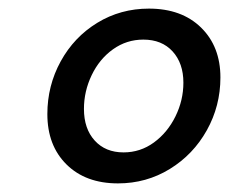

<svg xmlns="http://www.w3.org/2000/svg" viewBox="-20 -794 532 446"><path d="M90 -529Q90 -595 121 -651.5Q152 -708 206 -741Q260 -774 326 -774Q402 -774 447 -730Q492 -686 492 -614Q492 -548 460.5 -491.5Q429 -435 374.5 -401.5Q320 -368 254 -368Q179 -368 134.5 -412Q90 -456 90 -529ZM406 -602Q406 -647 381 -674.5Q356 -702 313 -702Q274 -702 242.5 -679.5Q211 -657 193 -619.5Q175 -582 175 -541Q175 -495 200 -467.5Q225 -440 267 -440Q306 -440 337.5 -463Q369 -486 387.5 -523.5Q406 -561 406 -602Z"/></svg>

Font: Open Sauce Two SemiBold Italic
Style: Regular
Weight: 600
Italic angle: -10°
Designer: Alfredo Marco Pradil
Foundry: Creative Sauce Fz LLC
Version: Version 1.477